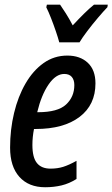

<svg xmlns="http://www.w3.org/2000/svg" viewBox="-20 -786 478 816"><path d="M171.9 9.8Q102.1 9.8 62.5 -34.2Q22.9 -78.1 22.9 -158.7Q22.9 -235.4 39.8 -305.7Q56.6 -376 88.4 -430.9Q120.1 -485.8 165 -517.8Q210 -549.8 266.1 -549.8Q320.3 -549.8 353 -519.3Q385.7 -488.8 385.7 -431.6Q385.7 -340.3 318.1 -289.1Q250.5 -237.8 131.8 -237.8H124.5Q117.7 -203.6 117.7 -169.9Q117.7 -116.7 137 -93Q156.2 -69.3 194.8 -69.3Q224.1 -69.3 248.5 -76.9Q272.9 -84.5 305.2 -102.5V-25.4Q274.4 -5.9 241.5 2Q208.5 9.8 171.9 9.8ZM138.2 -309.1H141.6Q225.6 -309.1 260.7 -341.8Q295.9 -374.5 295.9 -424.3Q295.9 -446.3 285.2 -459Q274.4 -471.7 252.9 -471.7Q217.3 -471.7 186.5 -427Q155.8 -382.3 138.2 -309.1ZM231.9 -606Q227.1 -624.5 217.5 -652.6Q208 -680.7 197 -708.7Q186 -736.8 176.8 -754.9L179.2 -766.1H235.4Q245.6 -751.5 259.8 -729.2Q273.9 -707 289.1 -678.2Q314 -705.1 336.7 -727.5Q359.4 -750 379.4 -766.1H438L436.5 -755.4Q420.4 -738.8 396.7 -710.9Q373 -683.1 351.1 -654.1Q329.1 -625 317.9 -606Z"/></svg>

Font: Open Sans Condensed SemiBold
Style: Italic
Weight: 600
Width: 3
Italic angle: -12°
Designer: Monotype Design Team
Foundry: Monotype Imaging Inc.
Version: Version 3.000; ttfautohint (v1.8.4)